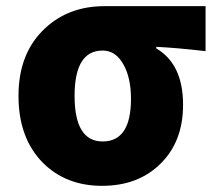

<svg xmlns="http://www.w3.org/2000/svg" viewBox="-20 -589 700 623"><path d="M119 -61Q40 -141 40 -278Q40 -417 126 -497Q203 -569 319 -569H647V-423Q552 -434 487 -437V-432Q574 -381 574 -249Q574 -129 500 -57Q428 14 311 14Q194 14 119 -61ZM405 -268Q405 -336 381 -379Q356 -425 313 -425Q222 -425 222 -278Q222 -130 313 -130Q405 -130 405 -268Z"/></svg>

Font: KaiGen Gothic KR Heavy
Style: Heavy
Weight: 900
Designer: Ryoko NISHIZUKA  (kana & ideographs); Paul D. Hunt (Latin, Greek & Cyrillic); Wenlong ZHANG  (bopomofo); Sandoll Communi
Foundry: Adobe Systems Incorporated
Version: Version 1.002 March 28, 2018